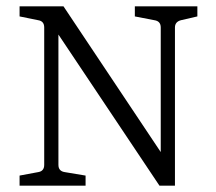

<svg xmlns="http://www.w3.org/2000/svg" viewBox="-20 -588 684 608"><path d="M553 -524Q534 -519 534 -501V0H485L144 -510L165 -513V-66Q165 -46 185 -43L251 -32V0H42V-32L101 -43Q120 -46 120 -66V-501Q120 -521 101 -524L42 -536V-568H181L510 -75L489 -70V-501Q489 -521 469 -524L407 -536V-568H605V-536Z"/></svg>

Font: Yrsa Light
Style: Regular
Weight: 300
Designer: Anna Giedrys (Yrsa+Rasa design), David Brezina (Yrsa art-direction, Rasa art-direction, design)
Foundry: Rosetta Type Foundry
Version: Version 2.004